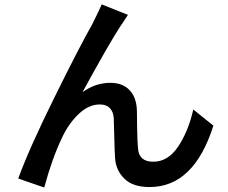

<svg xmlns="http://www.w3.org/2000/svg" viewBox="-20 -792 1017 858"><path d="M551.8 -725.6Q547.9 -720.7 537.6 -704.1Q527.3 -687.5 520.5 -678.7Q467.8 -598.6 348.6 -379.9Q406.2 -421.9 473.6 -421.9Q527.3 -421.9 558.6 -389.6Q589.8 -357.4 591.8 -297.9Q591.8 -287.1 592.8 -220.7Q593.8 -154.3 596.7 -128.9Q600.6 -69.3 665 -69.3Q730.5 -69.3 775.9 -136.7Q821.3 -204.1 843.8 -302.7L933.6 -230.5Q846.7 43.9 648.4 43.9Q573.2 43.9 535.2 5.9Q497.1 -32.2 494.1 -86.9Q492.2 -116.2 490.7 -180.2Q489.3 -244.1 488.3 -264.6Q486.3 -293 470.7 -309.1Q455.1 -325.2 425.8 -325.2Q376 -325.2 330.6 -281.7Q285.2 -238.3 255.9 -173.8Q211.9 -81.1 177.7 45.9L61.5 5.9Q108.4 -124 221.7 -353.5Q335 -583 391.6 -682.6Q395.5 -690.4 410.6 -721.2Q425.8 -752 434.6 -772.5Z"/></svg>

Font: Min Sans SemiBold
Style: Regular
Weight: 600
Designer: Jinseong-Kim, NotoSansCJK, Nunito
Foundry: Jinseong-Kim
Version: Version 1.400;Glyphs 3.1.2 (3151)